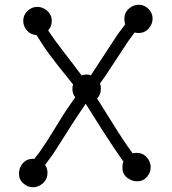

<svg xmlns="http://www.w3.org/2000/svg" viewBox="-20 -759 723 809"><path d="M564 -620Q560 -620 556 -620.5Q552 -621 547 -622L520 -585L426 -442L401 -407Q405 -400 405 -385Q405 -360 389 -344L455 -239Q501 -164 539 -113Q544 -114 548 -114.5Q552 -115 556 -115Q582 -115 598.5 -96Q615 -77 615 -54Q615 -32 599 -13.5Q583 5 558 5Q535 5 515.5 -10.5Q496 -26 496 -51Q496 -58 496.5 -65Q497 -72 500 -78Q480 -106 458 -139Q436 -172 411 -211L341 -322Q324 -297 309.5 -275Q295 -253 282 -233L251 -184L205 -112L170 -64Q180 -51 180 -30Q180 -4 161 13Q142 30 119 30Q97 30 78.5 14Q60 -2 60 -27Q60 -53 76.5 -71.5Q93 -90 120 -90H125L145 -116L177 -163L238 -261Q249 -280 264 -301.5Q279 -323 297 -349Q285 -364 285 -385Q285 -395 288 -403Q279 -415 262 -435.5Q245 -456 225.5 -481Q206 -506 187 -531.5Q168 -557 155 -578L134 -611Q109 -613 93.5 -630.5Q78 -648 78 -671Q78 -696 96 -713Q114 -730 137 -730Q160 -730 179 -713.5Q198 -697 198 -671Q198 -647 183 -631Q195 -612 213 -587.5Q231 -563 250.5 -537.5Q270 -512 289.5 -487Q309 -462 324 -441Q331 -445 345 -445Q355 -445 363 -442L477 -616L508 -657Q504 -664 504 -680Q504 -706 523 -722.5Q542 -739 565 -739Q588 -739 605.5 -721.5Q623 -704 623 -681Q623 -658 606.5 -639Q590 -620 564 -620Z"/></svg>

Font: Nelagoney
Style: Regular
Weight: 400
Designer: Kanati
Foundry: Kanati and Michael Everson
Version: Version 2.000